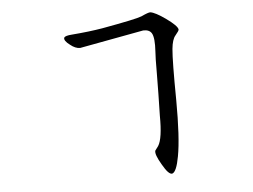

<svg xmlns="http://www.w3.org/2000/svg" viewBox="-51 -713 1101 836"><g transform="rotate(-5 500.0 -295.0)"><path d="M317 -521Q296 -521 274 -539Q247 -559 252 -572Q257 -580 286 -582Q362 -588 421 -598Q571 -625 595 -635Q627 -650 635 -649Q656 -646 700 -615Q749 -580 751 -564Q752 -559 735 -539Q721 -523 717 -482Q712 -430 714 -258Q715 -94 700 -14Q688 53 669 59Q653 62 627 16Q599 -31 604 -47Q606 -49 618 -66Q638 -97 637 -197Q637 -223 639 -293Q640 -343 640 -381Q640 -454 642 -476Q646 -537 634 -557Q624 -574 597 -573Z"/></g></svg>

Font: ChillKai
Style: Regular
Weight: 400
Designer: ChillType
Foundry: 寒蝉字型
Version: Version 2.000